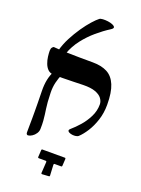

<svg xmlns="http://www.w3.org/2000/svg" viewBox="-199 -972 946 1284"><g transform="rotate(20 273.5 -329.5)"><path d="M416 -98Q408 -91 392 -89.5Q376 -88 361 -92Q346 -96 340.5 -104Q335 -112 348 -123Q375 -146 404.5 -179.5Q434 -213 455 -255Q476 -297 476 -343Q476 -365 461.5 -385Q447 -405 414.5 -417Q382 -429 328 -428Q295 -427 256 -426Q217 -425 180 -424.5Q143 -424 113 -425Q90 -427 75.5 -441.5Q61 -456 52.5 -478.5Q44 -501 41 -525Q38 -549 38 -567Q38 -582 45 -591Q52 -600 58 -599Q92 -596 139.5 -594.5Q187 -593 239 -592.5Q291 -592 336 -592Q397 -592 438.5 -570.5Q480 -549 501.5 -497.5Q523 -446 523 -358Q523 -299 506.5 -248.5Q490 -198 465.5 -159.5Q441 -121 416 -98ZM96 15Q91 16 86.5 12Q82 8 82 -2Q82 -33 82.5 -56Q83 -79 83 -101Q83 -123 83 -149Q83 -175 82.5 -210.5Q82 -246 81 -296Q80 -340 87.5 -376.5Q95 -413 113 -447H171Q155 -412 147 -377.5Q139 -343 140 -305Q141 -266 143 -240Q145 -214 148 -194Q151 -174 153.5 -155Q156 -136 158 -112Q160 -88 159 -54Q159 -37 148.5 -21Q138 -5 123 4.5Q108 14 96 15ZM145 -585 92 -589Q105 -637 129 -683Q153 -729 180.5 -769Q208 -809 234 -838Q260 -867 276 -879Q283 -885 300.5 -886Q318 -887 337 -884.5Q356 -882 370.5 -876Q385 -870 388 -861.5Q391 -853 374 -842Q328 -813 283.5 -775Q239 -737 202.5 -690Q166 -643 145 -585ZM272 227Q266 227 266 221L271 141Q271 134 264 134H215Q209 134 209 128L212 78Q212 71 218 71H378Q384 71 384 78L381 128Q381 134 375 134H328Q322 134 322 141L326 218Q326 224 321 224Z"/></g></svg>

Font: Noto Rashi Hebrew
Style: Bold
Weight: 700
Version: Version 1.006